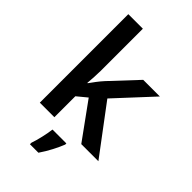

<svg xmlns="http://www.w3.org/2000/svg" viewBox="-289 -853 1166 1166"><g transform="rotate(45 294.0 -269.5)"><path d="M206 -399V-760H81V0H206V-180L269 -232L437 0H584L353 -308L570 -542H427L267 -371C245 -347 220 -313 203 -289H200C203 -324 206 -365 206 -399ZM370 71V61H251C246 104 230 172 217 208V221H290C324 172 354 112 370 71Z"/></g></svg>

Font: Noto Sans Arabic UI SmBd
Style: Regular
Weight: 600
Designer: Monotype Design Team, Nadine Chahine and Nizar Qandah
Foundry: Monotype Imaging Inc.
Version: Version 2.010